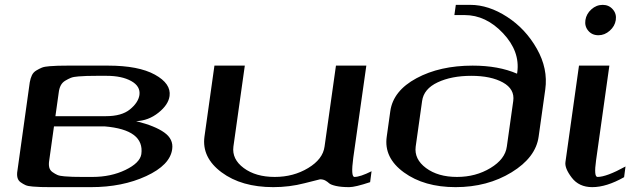

<svg xmlns="http://www.w3.org/2000/svg" viewBox="-20 -770 2623 790"><path d="M202.1 -250 182.6 -110.4Q179.7 -93.8 182.6 -81.5Q185.5 -69.3 195.8 -62Q206.1 -54.7 215.8 -50.3Q225.6 -45.9 245.6 -44.4Q265.6 -43 278.8 -42.5Q292 -42 318.4 -42H360.4Q436.5 -42 496.1 -70.8Q555.7 -99.6 561.5 -135.7Q575.2 -236.3 410.2 -250ZM102.5 -431.6Q105.5 -448.2 111.3 -460.4Q117.2 -472.7 129.4 -480Q141.6 -487.3 152.3 -491.7Q163.1 -496.1 184.1 -497.6Q205.1 -499 218.3 -499.5Q231.4 -500 257.8 -500H424.8Q549.8 -500 617.2 -462.9Q684.6 -425.8 677.7 -375Q672.9 -338.9 631.8 -306.2Q590.8 -273.4 540 -271.5Q618.2 -252 656.2 -224.6Q694.3 -197.3 688.5 -156.2Q679.7 -90.8 581.5 -45.4Q483.4 0 354.5 0H187.5Q161.1 0 147.9 -0.5Q134.8 -1 114.7 -2.4Q94.7 -3.9 85 -8.3Q75.2 -12.7 64.9 -20Q54.7 -27.3 51.8 -39.6Q48.8 -51.8 51.8 -68.4ZM416 -292Q480.5 -292 514.6 -319.8Q548.8 -347.7 553.7 -378.9Q558.6 -415 520 -436.5Q481.4 -458 418.9 -458H377Q350.6 -458 337.4 -457.5Q324.2 -457 303.2 -455.6Q282.2 -454.1 271.5 -449.7Q260.7 -445.3 248.5 -438Q236.3 -430.7 230 -418.5Q223.6 -406.2 221.7 -389.6L208 -292Z M1487.3 -500 1433.6 -121.1Q1422.9 -42 1438.5 -42Q1461.9 -42 1508.8 -65.4L1502.9 -20.5Q1441.4 0 1417 0Q1383.8 0 1362.3 -4.9Q1340.8 -9.8 1334 -16.1Q1327.1 -22.5 1318.4 -27.3Q1309.6 -32.2 1296.9 -32.2Q1294.9 -32.2 1232.9 -16.1Q1170.9 0 1104.5 0Q973.6 0 891.6 -61Q809.6 -122.1 821.3 -208L862.3 -500H987.3L940.4 -167Q933.6 -115.2 982.9 -78.6Q1032.2 -42 1110.4 -42Q1187.5 -42 1248 -78.6Q1308.6 -115.2 1315.4 -167L1362.3 -500Z M1571.3 -208 1585.9 -312.5Q1597.7 -396.5 1693.8 -448.2Q1790 -500 1924.8 -500Q2031.2 -500 2107.4 -466.8L2108.4 -472.7Q2120.1 -558.6 2049.8 -633.3Q1979.5 -708 1891.6 -708H1849.6L1855.5 -750H1915Q1990.2 -750 2066.4 -700.7Q2142.6 -651.4 2189 -569.3Q2235.4 -487.3 2223.6 -402.3L2196.3 -208Q2184.6 -122.1 2085 -61Q1985.4 0 1854.5 0Q1725.6 0 1642.1 -60.5Q1558.6 -121.1 1571.3 -208ZM1690.4 -167Q1683.6 -115.2 1732.9 -78.6Q1782.2 -42 1860.4 -42Q1937.5 -42 1998 -78.6Q2058.6 -115.2 2065.4 -167L2091.8 -354.5Q2098.6 -403.3 2049.3 -430.7Q2000 -458 1918.9 -458Q1837.9 -458 1780.8 -431.2Q1723.6 -404.3 1716.8 -354.5Z M2460 -750Q2485.4 -750 2501.5 -731.4Q2517.6 -712.9 2513.7 -687.5Q2509.8 -662.1 2488.8 -643.6Q2467.8 -625 2442.4 -625Q2416 -625 2400.4 -643.6Q2384.8 -662.1 2388.7 -687.5Q2392.6 -712.9 2413.1 -731.4Q2433.6 -750 2460 -750ZM2487.3 -500 2432.6 -110.4Q2422.9 -42 2438.5 -42Q2475.6 -42 2553.7 -85L2547.9 -41Q2475.6 0 2417 0Q2362.3 0 2332.5 -39.1Q2302.7 -78.1 2306.6 -103.5L2362.3 -500Z"/></svg>

Font: okolaks
Style: BoldItalic
Weight: 600
Width: 8
Italic angle: -8°
Version: Version 000.6.0